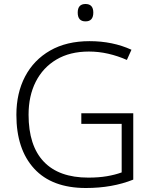

<svg xmlns="http://www.w3.org/2000/svg" viewBox="-20 -931 764 961"><path d="M387 -364H647V-32Q542 10 410 10Q240 10 151 -87Q62 -184 62 -356Q62 -465 105.5 -548Q149 -631 231 -678Q313 -725 428 -725Q544 -725 638 -682L615 -631Q570 -651 522 -662Q474 -673 425 -673Q330 -673 262.5 -633Q195 -593 159 -522Q123 -451 123 -357Q123 -202 199 -122Q275 -42 422 -42Q474 -42 515 -49Q556 -56 589 -68V-311H387ZM408 -911Q447 -911 447 -868Q447 -824 408 -824Q369 -824 369 -868Q369 -911 408 -911Z"/></svg>

Font: Noto Sans Gurmukhi UI Light
Style: Regular
Weight: 300
Designer: Jelle Bosma - Monotype Design Team
Foundry: Monotype Imaging Inc.
Version: Version 2.004; ttfautohint (v1.8.4.7-5d5b)